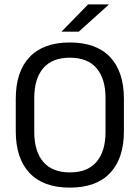

<svg xmlns="http://www.w3.org/2000/svg" viewBox="-20 -845 638 877"><path d="M299 12Q178 12 115 -54.8Q52 -121.5 52 -246V-393.5Q52 -517.5 115 -584.2Q178 -651 299 -651Q420 -651 483 -584.2Q546 -517.5 546 -393.5V-246Q546 -121.5 483 -54.8Q420 12 299 12ZM299 -57.5Q380 -57.5 421 -105.8Q462 -154 462 -242.5V-397Q462 -485.5 421 -533.5Q380 -581.5 299 -581.5Q218.5 -581.5 177.5 -533.5Q136.5 -485.5 136.5 -397V-242.5Q136.5 -154 177.5 -105.8Q218.5 -57.5 299 -57.5ZM382.5 -825H476.5V-823.5L340 -700.5H262V-701.5Z"/></svg>

Font: Anek Odia Medium
Style: Regular
Weight: 400
Version: Version 1.003